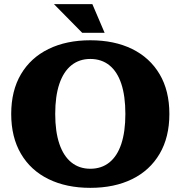

<svg xmlns="http://www.w3.org/2000/svg" viewBox="-20 -890 870 925"><path d="M415 15Q300 15 214 -27Q128 -69 81 -149Q34 -229 34 -341Q34 -453 81 -532.5Q128 -612 214 -654Q300 -696 415 -696Q531 -696 616.5 -654Q702 -612 749 -532.5Q796 -453 796 -341Q796 -229 749 -149Q702 -69 616.5 -27Q531 15 415 15ZM415 -77Q469 -77 507 -107.5Q545 -138 564.5 -197Q584 -256 584 -341Q584 -427 564.5 -486Q545 -545 507 -575.5Q469 -606 415 -606Q362 -606 324 -575.5Q286 -545 266 -486Q246 -427 246 -341Q246 -256 266 -197Q286 -138 324 -107.5Q362 -77 415 -77ZM376 -732 240 -870H425L484 -732Z"/></svg>

Font: Montagu Slab 144pt
Style: Bold
Weight: 700
Designer: Florian Karsten
Foundry: Florian Karsten
Version: Version 1.000